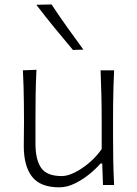

<svg xmlns="http://www.w3.org/2000/svg" viewBox="-20 -820 608 851"><path d="M242.7 10.3Q277.3 10.3 312.3 -7.1Q347.2 -24.4 377 -48.8Q406.7 -73.2 425.3 -95.2H433.1L436.5 0H485.8Q482.9 -57.1 481.9 -110.1Q481 -163.1 481 -226.1V-278.3Q481 -321.3 481.4 -359.1Q481.9 -397 482.9 -433.6Q483.9 -470.2 485.8 -508.3H425.8Q428.2 -451.2 429.4 -397.7Q430.7 -344.2 430.7 -282.2V-159.2Q407.2 -125.5 375.2 -98.4Q343.3 -71.3 311 -55.4Q278.8 -39.6 253.9 -39.6Q187.5 -39.6 162.4 -75.9Q137.2 -112.3 137.2 -183.1V-282.2Q137.2 -344.2 137.9 -398.9Q138.7 -453.6 141.6 -510.7L81.5 -508.3Q83.5 -470.2 84.5 -433.6Q85.4 -397 85.9 -359.1Q86.4 -321.3 86.4 -278.3Q86.4 -255.4 85.9 -230.5Q85.4 -205.6 85.4 -172.4Q85.4 -84 122.1 -36.9Q158.7 10.3 242.7 10.3ZM303.2 -598.6 349.6 -600.1Q312.5 -650.4 277.1 -700.2Q241.7 -750 208.5 -800.3L141.1 -798.8Q179.7 -748 220.5 -698.2Q261.2 -648.4 303.2 -598.6Z"/></svg>

Font: Pinar VF
Style: Regular
Weight: 300
Designer: Amin Abedi
Version: Version 2.000